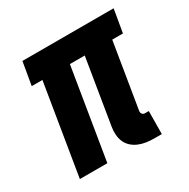

<svg xmlns="http://www.w3.org/2000/svg" viewBox="-126 -637 752 762"><g transform="rotate(-30 250.0 -256.0)"><path d="M371 8Q353 8 335.5 5.5Q318 3 302 -3.5Q286 -10 273.5 -21Q261 -32 254 -47Q247 -62 245.5 -80Q244 -98 247 -116L296 -415H228L160 0H34L102 -415H53L71 -520H489L471 -415H422L373 -116Q372 -108 376.5 -102.5Q381 -97 389 -97H406L405 8Z"/></g></svg>

Font: Iosevka SS18 Extrabold
Style: Italic
Weight: 800
Italic angle: -9°
Monospace: yes
Designer: Belleve Invis
Foundry: Belleve Invis
Version: Version 25.1.1; ttfautohint (v1.8.4)